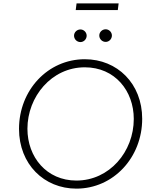

<svg xmlns="http://www.w3.org/2000/svg" viewBox="-20 -1109 927 1141"><path d="M434 12C654 12 825 -173 825 -403C825 -612 677 -757 484 -757C264 -757 93 -573 93 -343C93 -133 242 12 434 12ZM143 -344C143 -534 286 -709 484 -709C663 -709 775 -569 775 -402C775 -207 630 -36 434 -36C257 -36 143 -175 143 -344ZM420 -897C420 -876 437 -859 458 -859C478 -859 495 -876 495 -897C495 -917 478 -934 458 -934C437 -934 420 -917 420 -897ZM430 -1049H680L685 -1089H435ZM570 -898C570 -877 587 -860 608 -860C628 -860 645 -877 645 -898C645 -918 628 -935 608 -935C587 -935 570 -918 570 -898Z"/></svg>

Font: Mluvka ExtraLight
Style: Italic
Weight: 200
Italic angle: -8°
Designer: Modified by Jiří Krblich, Original typeface by Gumpita Rahayu
Foundry: Gumpita Rahayu & Jiří Krblich
Version: Version 2.000;Glyphs 3.1.1 (3134)